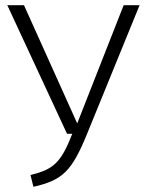

<svg xmlns="http://www.w3.org/2000/svg" viewBox="-20 -705 559 736"><path d="M515 -685H454L276 -232L72 -685H8L237 -192H257C213 -79 184 -56 97 -34L108 11C221 -14 256 -51 313 -190Z"/></svg>

Font: FiraGO Light
Style: Regular
Weight: 300
Designer: bBox Type
Foundry: bBox Type GmbH
Version: Version 1.001;PS 001.001;hotconv 1.0.88;makeotf.lib2.5.64775